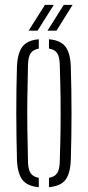

<svg xmlns="http://www.w3.org/2000/svg" viewBox="-20 -767 362 792"><path d="M50 -106Q47.5 -198.5 47.2 -299.2Q47 -400 50 -493.5Q52.5 -548 72.5 -574.5Q92.5 -601 140 -605V-566.5Q117 -562.5 106.8 -547.8Q96.5 -533 95.5 -501Q93.5 -424 92.8 -361.8Q92 -299.5 92.8 -237.2Q93.5 -175 95.5 -98.5Q96.5 -66.5 106.8 -52Q117 -37.5 140 -33.5V5Q92.5 1 72.5 -25.2Q52.5 -51.5 50 -106ZM182 5V-33.5Q205 -37.5 215.2 -52Q225.5 -66.5 226.5 -98.5Q229 -175.5 229.8 -237.8Q230.5 -300 229.8 -362Q229 -424 226.5 -501Q225.5 -533.5 215.5 -548.2Q205.5 -563 182 -566.5V-605Q230 -601 250 -574.5Q270 -548 272 -493.5Q275 -401 275 -300.2Q275 -199.5 272 -106Q270 -51.5 250 -25.2Q230 1 182 5ZM98 -640.5 165.5 -747H202L135 -640.5ZM176 -640.5 243 -747H279.5L213 -640.5Z"/></svg>

Font: Big Shoulders Stencil Display Light
Style: Regular
Weight: 300
Designer: Patric King
Foundry: XO Type Co
Version: Version 1.000